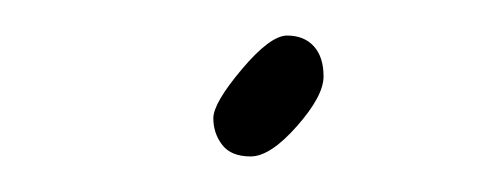

<svg xmlns="http://www.w3.org/2000/svg" viewBox="-20 -61 283 108"><path d="M141.5 -41Q151 -41 156.5 -35Q162 -29 162 -18Q162 -7 147 10Q132 27 121 27Q110 27 105 20.5Q100 14 100 5.5Q100 -3 116 -22Q132 -41 141.5 -41Z"/></svg>

Font: Mrs Saint Delafield
Style: Regular
Weight: 400
Designer: Alejandro Paul
Foundry: Alejandro Paul
Version: Version 1.000